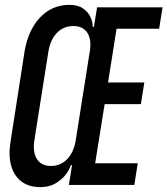

<svg xmlns="http://www.w3.org/2000/svg" viewBox="-20 -760 688 789"><path d="M146 9Q75 9 42 -42.5Q9 -94 24 -182L81 -549Q96 -637 145 -688.5Q194 -740 265 -740Q300 -740 321 -725.5Q342 -711 351.5 -690.5Q361 -670 361 -650H366L379 -730H648L634 -642H459L424 -421H573L559 -332H410L371 -89H546L532 0H263L276 -81H271Q265 -61 248.5 -40.5Q232 -20 206.5 -5.5Q181 9 146 9ZM189 -78Q229 -78 256 -106Q283 -134 291 -182L349 -549Q357 -597 339 -625Q321 -653 281 -653Q241 -653 214 -625Q187 -597 179 -549L121 -182Q114 -134 132 -106Q150 -78 189 -78Z"/></svg>

Font: JetBrains Mono NL Medium
Style: Italic
Weight: 500
Italic angle: -9°
Monospace: yes
Designer: Philipp Nurullin, Konstantin Bulenkov
Foundry: JetBrains
Version: Version 2.305; ttfautohint (v1.8.4.7-5d5b)